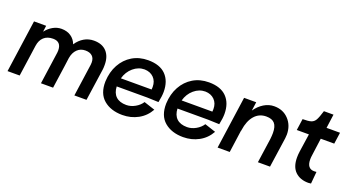

<svg xmlns="http://www.w3.org/2000/svg" viewBox="-41 -908 2454 1339"><g transform="rotate(20 1186.0 -238.5)"><path d="M645 -272Q645 -248 643 -236L609 0H519L553 -240Q554 -246 554 -257Q554 -288 536 -304.5Q518 -321 485 -321Q449 -321 425 -297.5Q401 -274 394 -234L393 -228L385 -168L361 0H271L305 -240Q306 -246 306 -256Q306 -321 245 -321Q203 -321 177.5 -298Q152 -275 146 -232L137 -168L113 0H23L78 -389H168L162 -343Q184 -372 214 -389Q244 -406 277 -406Q318 -406 347 -386.5Q376 -367 389 -332Q412 -367 445 -386.5Q478 -406 518 -406Q579 -406 612 -370.5Q645 -335 645 -272Z M1002 -160H775Q777 -112 804 -86.5Q831 -61 881 -61Q914 -61 946 -79Q978 -97 995 -124L1077 -97Q1047 -43 994.5 -14.5Q942 14 879 14Q793 14 740 -31Q687 -76 689 -166Q692 -237 722 -291.5Q752 -346 803 -376.5Q854 -407 920 -407Q1007 -407 1051.5 -361.5Q1096 -316 1096 -236Q1096 -204 1086 -157ZM1011 -223Q1012 -230 1012 -242Q1012 -285 986 -311Q960 -337 918 -338Q872 -338 834.5 -306Q797 -274 783 -223Z M1453 -160H1226Q1228 -112 1255 -86.5Q1282 -61 1332 -61Q1365 -61 1397 -79Q1429 -97 1446 -124L1528 -97Q1498 -43 1445.5 -14.5Q1393 14 1330 14Q1244 14 1191 -31Q1138 -76 1140 -166Q1143 -237 1173 -291.5Q1203 -346 1254 -376.5Q1305 -407 1371 -407Q1458 -407 1502.5 -361.5Q1547 -316 1547 -236Q1547 -204 1537 -157ZM1462 -223Q1463 -230 1463 -242Q1463 -285 1437 -311Q1411 -337 1369 -338Q1323 -338 1285.5 -306Q1248 -274 1234 -223Z M2005 -250Q2005 -242 2003 -222L1971 0H1881L1907 -181Q1910 -207 1910 -227Q1910 -275 1890.5 -297.5Q1871 -320 1828 -320Q1775 -320 1741 -281Q1707 -242 1697 -172Q1697 -171 1696.5 -169.5Q1696 -168 1696 -165H1695L1672 0H1582L1637 -389H1727L1718 -324Q1744 -362 1780 -384Q1816 -406 1856 -406Q1922 -406 1963.5 -361.5Q2005 -317 2005 -250Z M2220 -178Q2217 -159 2217 -144Q2217 -75 2271 -75Q2282 -75 2288 -76L2280 13L2260 15Q2199 15 2162.5 -20Q2126 -55 2126 -125Q2126 -146 2129 -168L2149 -304H2059L2071 -389Q2114 -389 2134 -395.5Q2154 -402 2165.5 -422Q2177 -442 2192 -492H2263L2249 -389H2349L2337 -304H2237Z"/></g></svg>

Font: Neutral Grotesk
Style: Italic
Weight: 400
Italic angle: -8°
Designer: Nawras Khrais
Foundry: Nawras Khrais
Version: Version 1.000